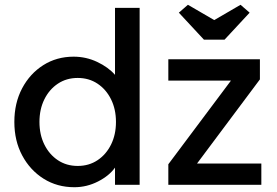

<svg xmlns="http://www.w3.org/2000/svg" viewBox="-20 -773 1158 803"><path d="M291 10Q219 10 162.5 -25.5Q106 -61 73 -122.5Q40 -184 40 -263Q40 -342 72.5 -403.5Q105 -465 161 -500.5Q217 -536 288 -536Q340 -536 386.5 -514Q433 -492 461 -460V-740H564V0H461V-72Q437 -38 390 -14Q343 10 291 10ZM305 -79Q352 -79 388 -103Q424 -127 444.5 -168.5Q465 -210 465 -263Q465 -316 444.5 -357.5Q424 -399 388 -423Q352 -447 305 -447Q258 -447 222 -423Q186 -399 165.5 -357.5Q145 -316 145 -263Q145 -210 165.5 -168.5Q186 -127 222 -103Q258 -79 305 -79ZM684 0V-86L946 -436H684V-525H1067V-441L804 -89H1073V0ZM833 -607 728 -720 766 -753 876 -689 986 -753 1024 -720 919 -607Z"/></svg>

Font: Lexend Deca
Style: Regular
Weight: 400
Designer: Bonnie Shaver-Troup, Thomas Jockin
Foundry: Lexend
Version: Version 1.008; ttfautohint (v1.8.4.7-5d5b)